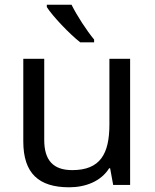

<svg xmlns="http://www.w3.org/2000/svg" viewBox="-20 -786 658 816"><path d="M284 -766H179V-756C202 -719 275 -642 321 -606H380V-618C349 -655 306 -721 284 -766ZM533 -536H445V-257C445 -132 406 -63 287 -63C206 -63 168 -105 168 -191V-536H79V-185C79 -49 145 10 274 10C343 10 409 -15 444 -71H448L461 0H533Z"/></svg>

Font: Noto Sans Caucasian Albanian
Style: Regular
Weight: 400
Designer: Monotype Design Team
Foundry: Monotype Imaging Inc.
Version: Version 2.005